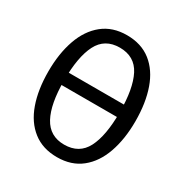

<svg xmlns="http://www.w3.org/2000/svg" viewBox="-165 -830 930 970"><g transform="rotate(30 300.0 -344.5)"><path d="M519.5 -316H92V-388H519.5ZM553.5 -343.5Q553.5 -239.5 525.2 -159.2Q497 -79 440.5 -33.8Q384 11.5 300 11.5Q216.5 11.5 159.8 -32.8Q103 -77 74.8 -156.5Q46.5 -236 46.5 -342.5Q46.5 -447 74.8 -527.5Q103 -608 159.8 -653.8Q216.5 -699.5 300 -699.5Q384 -699.5 440.5 -655Q497 -610.5 525.2 -530.5Q553.5 -450.5 553.5 -343.5ZM462 -343.5Q462 -481 424.5 -554Q387 -627 300 -627Q213 -627 175.5 -553.5Q138 -480 138 -342.5Q138 -205.5 176.8 -133.5Q215.5 -61.5 300 -61.5Q387 -61.5 424.5 -134Q462 -206.5 462 -343.5Z"/></g></svg>

Font: Fast_Mono
Style: Regular
Weight: 400
Monospace: yes
Designer: Carrois Corporate, Edenspiekermann AG, Nikita Prokopov
Foundry: Carrois Corporate, Edenspiekermann AG, Nikita Prokopov
Version: Version 5.002